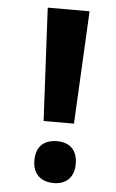

<svg xmlns="http://www.w3.org/2000/svg" viewBox="-53 -751 484 800"><g transform="rotate(5 189.5 -351.0)"><path d="M138 -242H265L289 -714H114ZM114 -75C114 -18 149 12 202 12C252 12 287 -17 287 -75C287 -135 253 -163 202 -163C147 -163 114 -134 114 -75Z"/></g></svg>

Font: Noto Sans Devanagari UI Condensed ExtraBold
Style: Regular
Weight: 800
Width: 3
Designer: Jelle Bosma - Monotype Design Team
Foundry: Monotype Imaging Inc.
Version: Version 2.004